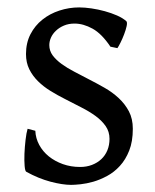

<svg xmlns="http://www.w3.org/2000/svg" viewBox="-20 -489 423 523"><path d="M341.8 -138.2Q341.8 -103.5 332 -78.9Q322.3 -54.2 306.6 -37.1Q291 -20 272 -9.8Q252.9 0.5 234.4 5.9Q215.8 11.2 199.5 12.9Q183.1 14.6 173.8 14.6Q150.4 14.6 117.4 5.9Q84.5 -2.9 51.8 -21Q48.3 -22.5 47.1 -36.9Q45.9 -51.3 46.6 -70.1Q47.4 -88.9 49.6 -107.9Q51.8 -127 55.2 -138.2L76.2 -132.8Q77.1 -112.3 86.9 -94.2Q96.7 -76.2 113 -63Q129.4 -49.8 151.1 -42Q172.9 -34.2 198.2 -34.2Q215.8 -34.2 230.5 -39.8Q245.1 -45.4 255.9 -55.4Q266.6 -65.4 272.5 -79.6Q278.3 -93.8 278.3 -110.8Q278.3 -130.4 267.8 -145.5Q257.3 -160.6 240.2 -173.1Q223.1 -185.5 201.4 -196.5Q179.7 -207.5 157.2 -219.2Q136.7 -229.5 117.7 -241.2Q98.6 -252.9 83.7 -267.6Q68.8 -282.2 59.8 -300.3Q50.8 -318.4 50.8 -341.8Q50.8 -372.1 63 -395.8Q75.2 -419.4 95.5 -435.5Q115.7 -451.7 141.8 -460.2Q168 -468.8 195.8 -468.8Q210.9 -468.8 229.2 -466.1Q247.6 -463.4 265.4 -458.5Q283.2 -453.6 298.8 -446.8Q314.5 -439.9 324.2 -431.2Q327.1 -428.2 325 -418Q322.8 -407.7 318.1 -395.5Q313.5 -383.3 308.1 -372.6Q302.7 -361.8 299.8 -357.9L280.8 -361.8Q257.3 -397 232.2 -410.9Q207 -424.8 183.1 -424.8Q167 -424.8 154.3 -419.4Q141.6 -414.1 132.6 -405.5Q123.5 -397 118.9 -386.7Q114.3 -376.5 114.3 -366.2Q114.3 -350.6 123.5 -338.1Q132.8 -325.7 147.9 -314.7Q163.1 -303.7 182.4 -293.7Q201.7 -283.7 222.2 -272.9Q243.2 -262.2 264.6 -250Q286.1 -237.8 303.2 -221.9Q320.3 -206.1 331.1 -185.8Q341.8 -165.5 341.8 -138.2Z"/></svg>

Font: Noto Serif Devanagari
Style: Regular
Weight: 400
Designer: Monotype Design Team
Foundry: Monotype Imaging Inc.
Version: Version 1.01